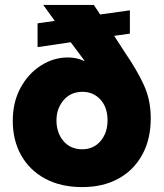

<svg xmlns="http://www.w3.org/2000/svg" viewBox="-20 -750 667 782"><path d="M315 12Q228 12 164.5 -22Q101 -56 66.5 -117Q32 -178 32 -258Q32 -334 63.5 -392Q95 -450 146.5 -483Q198 -516 257 -516Q292 -516 322 -502L324 -503L268 -578L133 -558V-655L203 -665L156 -730H362L388 -691L509 -708V-613L445 -604L491 -533Q539 -463 566.5 -402.5Q594 -342 594 -268Q594 -183 559.5 -120Q525 -57 462.5 -22.5Q400 12 315 12ZM315 -142Q361 -142 389.5 -175.5Q418 -209 418 -260Q418 -313 389 -344.5Q360 -376 316 -376Q268 -376 239 -342Q210 -308 210 -260Q210 -209 238.5 -175.5Q267 -142 315 -142Z"/></svg>

Font: MuseoModerno ExtraBold
Style: Regular
Weight: 800
Designer: Pablo Cosgaya, Héctor Gatti, Marcela Romero, and the Authors of The MuseoModerno Project.
Foundry: Omnibus-Type Team
Version: Version 1.001